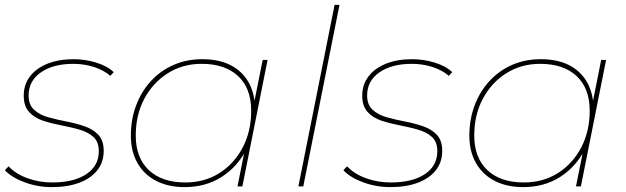

<svg xmlns="http://www.w3.org/2000/svg" viewBox="-23 -762 2561 785"><path d="M189 3Q131 3 78 -16.5Q25 -36 -3 -66L12 -82Q41 -51 89 -33.5Q137 -16 190 -16Q279 -16 330 -50Q381 -84 381 -144Q381 -182 359 -202Q337 -222 302 -232Q267 -242 227.5 -249.5Q188 -257 153 -268.5Q118 -280 96 -304Q74 -328 74 -371Q74 -416 99.5 -449.5Q125 -483 171 -501.5Q217 -520 278 -520Q325 -520 370.5 -506Q416 -492 442 -467L428 -452Q400 -476 360 -488.5Q320 -501 277 -501Q194 -501 144 -466Q94 -431 94 -372Q94 -334 116 -313.5Q138 -293 173 -283Q208 -273 247.5 -265.5Q287 -258 322 -246Q357 -234 379 -211Q401 -188 401 -145Q401 -99 375 -66Q349 -33 301.5 -15Q254 3 189 3Z M732 3Q665 3 615.5 -22.5Q566 -48 539 -95.5Q512 -143 512 -207Q512 -274 533.5 -331Q555 -388 594 -430.5Q633 -473 686.5 -496.5Q740 -520 804 -520Q873 -520 921 -495Q969 -470 994.5 -423.5Q1020 -377 1020 -312Q1021 -223 984.5 -151.5Q948 -80 883 -38.5Q818 3 732 3ZM735 -16Q813 -16 873.5 -54Q934 -92 969 -158.5Q1004 -225 1004 -309Q1004 -401 950.5 -451Q897 -501 801 -501Q724 -501 663 -462.5Q602 -424 567 -358Q532 -292 532 -208Q532 -117 585.5 -66.5Q639 -16 735 -16ZM948 0 984 -180 1010 -250 1013 -327 1051 -517H1071L968 0Z M1197 0 1345 -742H1365L1217 0Z M1573 3Q1515 3 1462 -16.5Q1409 -36 1381 -66L1396 -82Q1425 -51 1473 -33.5Q1521 -16 1574 -16Q1663 -16 1714 -50Q1765 -84 1765 -144Q1765 -182 1743 -202Q1721 -222 1686 -232Q1651 -242 1611.5 -249.5Q1572 -257 1537 -268.5Q1502 -280 1480 -304Q1458 -328 1458 -371Q1458 -416 1483.5 -449.5Q1509 -483 1555 -501.5Q1601 -520 1662 -520Q1709 -520 1754.5 -506Q1800 -492 1826 -467L1812 -452Q1784 -476 1744 -488.5Q1704 -501 1661 -501Q1578 -501 1528 -466Q1478 -431 1478 -372Q1478 -334 1500 -313.5Q1522 -293 1557 -283Q1592 -273 1631.5 -265.5Q1671 -258 1706 -246Q1741 -234 1763 -211Q1785 -188 1785 -145Q1785 -99 1759 -66Q1733 -33 1685.5 -15Q1638 3 1573 3Z M2116 3Q2049 3 1999.5 -22.5Q1950 -48 1923 -95.5Q1896 -143 1896 -207Q1896 -274 1917.5 -331Q1939 -388 1978 -430.5Q2017 -473 2070.5 -496.5Q2124 -520 2188 -520Q2257 -520 2305 -495Q2353 -470 2378.5 -423.5Q2404 -377 2404 -312Q2405 -223 2368.5 -151.5Q2332 -80 2267 -38.5Q2202 3 2116 3ZM2119 -16Q2197 -16 2257.5 -54Q2318 -92 2353 -158.5Q2388 -225 2388 -309Q2388 -401 2334.5 -451Q2281 -501 2185 -501Q2108 -501 2047 -462.5Q1986 -424 1951 -358Q1916 -292 1916 -208Q1916 -117 1969.5 -66.5Q2023 -16 2119 -16ZM2332 0 2368 -180 2394 -250 2397 -327 2435 -517H2455L2352 0Z"/></svg>

Font: Montserrat Thin Thin
Style: Italic
Weight: 250
Italic angle: -11.3°
Version: Version 9.000